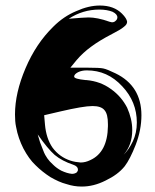

<svg xmlns="http://www.w3.org/2000/svg" viewBox="-20 -728 562 694"><path d="M116.2 -242.2C140.6 -207 161.1 -182.6 177.7 -168C195.3 -153.3 217.8 -141.6 244.1 -132.8C255.9 -128.9 261.7 -123 261.7 -114.3C261.7 -110.4 259.8 -107.4 255.9 -103.5C252 -101.6 247.1 -99.6 240.2 -99.6C228.5 -100.6 215.8 -104.5 201.2 -111.3C190.4 -117.2 180.7 -124 171.9 -132.8C163.1 -140.6 156.2 -148.4 151.4 -155.3C146.5 -162.1 140.6 -171.9 135.7 -185.5C130.9 -197.3 127 -207 125 -212.9C123 -219.7 120.1 -229.5 116.2 -242.2ZM198.2 -325.2C252.9 -337.9 292 -344.7 314.5 -344.7C335 -344.7 349.6 -339.8 357.4 -330.1C366.2 -320.3 370.1 -303.7 370.1 -279.3V-271.5C369.1 -209 347.7 -168 306.6 -149.4C294.9 -143.6 283.2 -140.6 271.5 -140.6C258.8 -141.6 246.1 -143.6 234.4 -147.5C208 -156.2 186.5 -171.9 169.9 -194.3C154.3 -216.8 145.5 -245.1 142.6 -277.3L139.6 -311.5ZM293.9 -473.6C343.8 -473.6 385.7 -455.1 421.9 -416C457 -378.9 474.6 -335 474.6 -285.2C474.6 -259.8 469.7 -237.3 460 -216.8C449.2 -194.3 437.5 -178.7 426.8 -168.9C447.3 -191.4 458 -221.7 458 -257.8C458 -286.1 451.2 -312.5 439.5 -338.9C425.8 -365.2 407.2 -387.7 380.9 -406.2C355.5 -424.8 326.2 -435.5 293 -438.5H290C261.7 -441.4 248 -445.3 248 -451.2C248 -457 252.9 -461.9 261.7 -466.8C271.5 -471.7 282.2 -473.6 293.9 -473.6ZM228.5 -660.2C262.7 -682.6 299.8 -693.4 338.9 -693.4C358.4 -693.4 374 -690.4 386.7 -685.5C398.4 -679.7 404.3 -672.9 404.3 -665C404.3 -662.1 403.3 -659.2 401.4 -656.2C394.5 -647.5 386.7 -645.5 376 -649.4C345.7 -660.2 320.3 -665 299.8 -665C288.1 -665 264.6 -663.1 228.5 -660.2ZM420.9 -678.7C401.4 -698.2 375 -708 340.8 -708C313.5 -708 285.2 -701.2 254.9 -687.5C224.6 -674.8 197.3 -656.2 172.9 -631.8C130.9 -590.8 97.7 -541 72.3 -481.4C46.9 -421.9 34.2 -366.2 34.2 -314.5C34.2 -297.9 35.2 -282.2 38.1 -269.5C43 -241.2 52.7 -214.8 64.5 -191.4C78.1 -166 91.8 -146.5 108.4 -130.9C125 -114.3 142.6 -100.6 162.1 -87.9C182.6 -76.2 201.2 -67.4 220.7 -62.5C238.3 -56.6 256.8 -53.7 274.4 -53.7H276.4C303.7 -53.7 332 -60.5 361.3 -75.2C391.6 -89.8 414.1 -106.4 430.7 -127C443.4 -143.6 457 -169.9 470.7 -205.1C484.4 -241.2 491.2 -276.4 491.2 -311.5C491.2 -381.8 460 -432.6 397.5 -462.9C377 -472.7 363.3 -478.5 353.5 -480.5C345.7 -482.4 325.2 -483.4 294.9 -483.4H234.4L256.8 -510.7C272.5 -529.3 290 -544.9 308.6 -558.6C328.1 -573.2 353.5 -588.9 385.7 -605.5C406.2 -616.2 419.9 -624 427.7 -630.9C435.5 -636.7 439.5 -642.6 439.5 -649.4C438.5 -657.2 432.6 -667 420.9 -678.7Z"/></svg>

Font: Puffy Slushy
Style: Regular
Weight: 400
Designer: Intuisi Creative
Foundry: Intuisi Creative
Version: Version 001.000